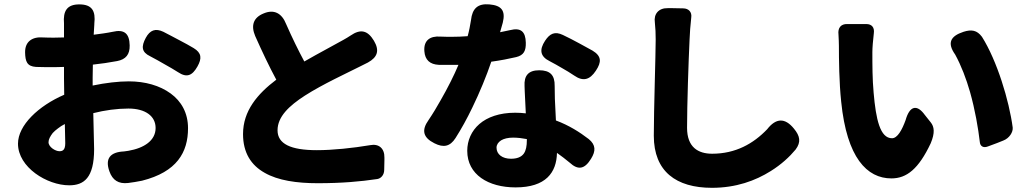

<svg xmlns="http://www.w3.org/2000/svg" viewBox="-20 -831 4910 918"><path d="M770 -522C791 -510 813 -498 831 -486C873 -458 899 -469 924 -513C946 -552 944 -578 906 -601C886 -613 864 -625 841 -637C814 -651 787 -666 761 -679C723 -697 697 -687 677 -650C655 -609 656 -582 698 -562C721 -550 746 -536 770 -522ZM257 -217C267 -225 278 -232 290 -238L292 -146C292 -112 278 -108 264 -108C245 -108 212 -128 212 -151C212 -165 220 -179 232 -195C239 -203 248 -210 257 -217ZM796 -384C744 -422 674 -442 596 -442C547 -442 485 -435 423 -422V-460L424 -522C463 -526 502 -532 540 -539C582 -547 601 -571 600 -614C599 -671 574 -692 519 -679C490 -673 459 -669 428 -665L431 -715C431 -716 431 -717 431 -718C438 -779 420 -810 359 -810C300 -810 281 -778 286 -719C286 -717 286 -715 286 -714V-652L239 -651C223 -651 205 -651 185 -652C134 -656 99 -632 100 -580C101 -537 109 -514 152 -511C176 -510 205 -510 244 -510L286 -511V-455L287 -378C164 -325 66 -232 66 -144C66 -31 205 55 311 55C381 55 430 20 430 -118L428 -204L426 -290C481 -304 540 -312 594 -312C675 -312 724 -276 724 -219C724 -159 669 -123 594 -110C588 -109 581 -108 573 -107C508 -104 481 -74 503 -12C518 31 547 49 592 44C614 41 636 38 659 33C826 -9 879 -103 879 -218C879 -291 847 -347 796 -384Z M1245 -5C1309 32 1399 45 1499 45C1614 45 1704 37 1784 25C1802 22 1817 5 1817 -19L1818 -65V-77C1819 -122 1791 -145 1750 -137C1667 -123 1571 -113 1495 -113C1370 -113 1307 -143 1307 -208C1307 -273 1362 -325 1438 -374C1524 -429 1640 -482 1697 -511C1712 -518 1726 -525 1739 -532C1786 -558 1795 -590 1768 -636C1738 -686 1704 -694 1656 -661C1646 -654 1635 -648 1623 -641C1581 -617 1506 -578 1435 -537C1407 -589 1377 -650 1348 -716C1328 -767 1291 -788 1241 -767C1191 -747 1179 -709 1200 -659C1233 -585 1267 -513 1301 -450C1211 -382 1142 -301 1142 -190C1142 -100 1181 -41 1245 -5Z M2668 -505C2688 -494 2707 -482 2725 -470C2768 -440 2800 -449 2829 -493C2857 -535 2856 -563 2813 -589C2793 -600 2772 -612 2751 -623C2724 -638 2696 -652 2671 -664C2633 -682 2609 -671 2586 -636C2558 -593 2562 -561 2609 -538C2628 -528 2648 -517 2668 -505ZM2376 -160C2389 -168 2409 -173 2433 -173C2456 -173 2478 -170 2499 -166V-161C2499 -133 2495 -111 2484 -96C2472 -80 2452 -72 2423 -72C2382 -72 2354 -93 2354 -125C2354 -139 2362 -151 2376 -160ZM2272 -238C2234 -205 2214 -159 2214 -110C2214 4 2315 65 2445 65C2590 65 2641 -6 2643 -100C2664 -85 2684 -70 2703 -54C2745 -15 2776 -23 2806 -72C2829 -109 2829 -138 2795 -166C2752 -199 2700 -232 2638 -255L2633 -358C2633 -379 2632 -400 2632 -420C2633 -472 2610 -495 2558 -495C2507 -495 2485 -470 2488 -419L2489 -392L2494 -289C2478 -291 2460 -292 2443 -292C2368 -292 2310 -271 2272 -238ZM2087 -352C2069 -320 2050 -288 2029 -257C1994 -208 2003 -173 2057 -146C2100 -124 2132 -130 2158 -171C2186 -215 2213 -264 2238 -316C2274 -390 2306 -468 2329 -536C2373 -542 2414 -550 2448 -558C2485 -567 2495 -589 2494 -627C2493 -680 2470 -700 2419 -687C2403 -684 2388 -680 2371 -677C2376 -693 2380 -708 2384 -723C2398 -780 2378 -805 2320 -810C2264 -815 2238 -790 2232 -735C2228 -710 2223 -683 2216 -658C2191 -656 2165 -655 2140 -655C2126 -655 2106 -655 2086 -656C2035 -660 2005 -637 2009 -586C2012 -544 2036 -523 2078 -521C2100 -521 2120 -521 2141 -521H2172C2151 -471 2121 -411 2087 -352Z M3665 -13C3715 -44 3755 -81 3784 -116C3811 -152 3805 -181 3776 -216C3733 -269 3690 -267 3648 -213C3582 -144 3497 -96 3385 -96C3319 -96 3265 -126 3265 -220C3265 -327 3272 -539 3277 -642C3278 -672 3281 -711 3285 -747C3289 -773 3273 -791 3246 -791L3195 -792H3173C3129 -793 3105 -764 3111 -724C3114 -697 3115 -670 3115 -642C3115 -569 3106 -306 3106 -182C3106 -11 3213 67 3384 67C3499 67 3592 33 3665 -13Z M4073 -716H4031C4001 -717 3985 -698 3989 -666C3990 -647 3991 -627 3991 -612C3991 -550 3992 -437 4002 -344C4029 -77 4125 22 4242 22C4315 22 4372 -23 4430 -146C4451 -196 4447 -225 4430 -246L4399 -285L4396 -289C4362 -331 4329 -324 4310 -257C4293 -210 4271 -170 4245 -170C4188 -170 4168 -260 4157 -388C4151 -454 4151 -518 4151 -582C4151 -602 4154 -638 4158 -672C4162 -700 4148 -716 4122 -716ZM4618 -391C4642 -306 4657 -219 4665 -150C4667 -132 4682 -122 4704 -131L4747 -147L4777 -159C4806 -170 4824 -199 4822 -221C4805 -350 4747 -541 4675 -655C4651 -687 4625 -691 4587 -679C4523 -658 4508 -625 4547 -570C4576 -517 4600 -454 4618 -391Z"/></svg>

Font: GenSenRounded2 TW H
Style: Regular
Weight: 900
Version: Version 2.100;PS 2.1;hotconv 16.6.51;makeotf.lib2.5.65220 DE